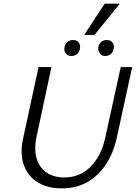

<svg xmlns="http://www.w3.org/2000/svg" viewBox="-20 -1027 747 1056"><path d="M319 9Q241 9 187 -24.5Q133 -58 111 -119.5Q89 -181 107 -265L192 -658H263L182 -280Q166 -206 181.5 -155Q197 -104 237 -77.5Q277 -51 333 -51Q419 -51 477.5 -109.5Q536 -168 558 -266L644 -658H707L622 -268Q604 -186 563 -123.5Q522 -61 461 -26Q400 9 319 9ZM373 -719Q360 -719 350 -726Q340 -733 336 -744Q332 -755 335 -768Q338 -786 351 -796.5Q364 -807 382 -807Q395 -807 404.5 -801Q414 -795 418 -784Q422 -773 420 -760Q417 -742 404 -730.5Q391 -719 373 -719ZM559 -719Q545 -719 536 -726Q527 -733 523 -744Q519 -755 521 -768Q524 -786 536.5 -796.5Q549 -807 567 -807Q581 -807 590 -801Q599 -795 603.5 -784Q608 -773 605 -760Q603 -742 590 -730.5Q577 -719 559 -719ZM443 -835 556 -1007H639L500 -835Z"/></svg>

Font: Ysabeau Infant
Style: Italic
Weight: 400
Italic angle: -12°
Designer: Christian Thalmann (Catharsis Fonts)
Version: Version 2.001;gftools[0.9.30]; featfreeze: ss01,ss02,lnum